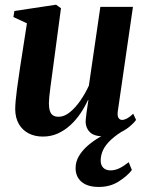

<svg xmlns="http://www.w3.org/2000/svg" viewBox="-20 -554 606 795"><path d="M157.5 11.5Q124 11.5 98.5 -1.8Q73 -15 58.2 -40.2Q43.5 -65.5 43 -101Q43 -116.5 45 -138.2Q47 -160 50.2 -184.5Q53.5 -209 57 -232.2Q60.5 -255.5 63 -274L91.5 -457.5L35.5 -483.5L39.5 -508.5L212 -534.5L232.5 -520L201 -284Q198.5 -264 195.2 -240.8Q192 -217.5 189 -195Q186 -172.5 184.2 -154.5Q182.5 -136.5 182.5 -127Q182.5 -107.5 186.5 -95Q190.5 -82.5 199.2 -76.5Q208 -70.5 223 -70.5Q246 -70.5 269.2 -89.2Q292.5 -108 313 -137.8Q333.5 -167.5 348 -199.5L395.5 -525.5H530.5L467.5 -91.5Q465.5 -74 470.8 -65.8Q476 -57.5 485.5 -57.5Q494.5 -57.5 506 -63.5Q517.5 -69.5 531.5 -83L543.5 -57.5Q533 -43 513.2 -27.2Q493.5 -11.5 466.8 -0.5Q440 10.5 408.5 10.5Q370.5 10.5 353 -6Q335.5 -22.5 334.5 -49Q334.5 -53 335.5 -63.2Q336.5 -73.5 338.2 -86.8Q340 -100 342.2 -114Q344.5 -128 346 -139.5L344.5 -140Q331 -111 312.8 -84Q294.5 -57 271 -35.5Q247.5 -14 219.2 -1.2Q191 11.5 157.5 11.5ZM388 220Q342.5 220 317.8 199Q293 178 293 142Q293 115.5 306.8 92.2Q320.5 69 343.2 49.2Q366 29.5 394 13Q422 -3.5 451 -16.5L469.5 -30L502 -19.5Q464 2 440.8 23.5Q417.5 45 407.2 66.5Q397 88 397 109.5Q396.5 129.5 407.5 140.5Q418.5 151.5 437.5 151.5Q456.5 151.5 474.8 142.5Q493 133.5 513 117.5L526 150Q507 175 471 197.8Q435 220.5 388 220Z"/></svg>

Font: Merriweather 96pt
Style: Bold Italic
Weight: 700
Italic angle: -7.8°
Version: Version 2.101